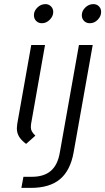

<svg xmlns="http://www.w3.org/2000/svg" viewBox="-20 -689 512 934"><path d="M145 -615Q145 -636 162 -652.5Q179 -669 201 -669Q217 -669 228 -658Q239 -647 239 -631Q239 -610 222 -593Q205 -576 184 -576Q167 -576 156 -587Q145 -598 145 -615ZM62 -65Q62 -71 64 -87L132 -470H199L131 -85Q130 -80 130 -71Q130 -59 135 -50Q140 -41 152 -29L107 11Q84 -6 73 -24Q62 -42 62 -65ZM378 -615Q378 -636 395 -652.5Q412 -669 434 -669Q451 -669 461.5 -658Q472 -647 472 -631Q472 -610 455.5 -593Q439 -576 417 -576Q400 -576 389 -587Q378 -598 378 -615ZM94 171H135Q194 171 227.5 142Q261 113 271 53L364 -470H431L338 53Q322 141 271.5 183Q221 225 130 225H84Z"/></svg>

Font: KoHo
Style: Italic
Weight: 400
Italic angle: -10°
Designer: Cadson Demak & Katatrad Team
Foundry: Cadson Demak Co.,Ltd.
Version: Version 1.000